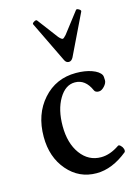

<svg xmlns="http://www.w3.org/2000/svg" viewBox="-109 -747 588 819"><g transform="rotate(-15 185.5 -337.0)"><path d="M223.1 -478Q210.4 -478 204.1 -492.2L117.2 -671.9Q114.3 -676.8 123.8 -682.6Q133.3 -688.5 137.2 -684.1L206.1 -592.8Q217.3 -580.1 223.1 -580.1Q227.5 -580.1 238.8 -592.8L309.1 -684.1Q312.5 -689 322.3 -683.1Q332 -677.2 329.1 -671.9L242.2 -492.2Q234.4 -478 223.1 -478ZM214.8 11.2Q137.7 11.2 86.9 -47.9Q36.1 -106.9 36.1 -196.8Q36.1 -296.4 93.3 -360.6Q150.4 -424.8 238.8 -424.8Q278.8 -424.8 308.8 -414.1Q338.9 -403.3 348.1 -386.2Q351.1 -380.4 351.1 -362.8Q351.1 -350.1 338.6 -336.7Q326.2 -323.2 314 -323.2Q298.3 -323.2 293.9 -334Q270.5 -387.2 224.1 -387.2Q182.1 -387.2 154.1 -339.8Q126 -292.5 126 -220.2Q126 -144.5 160.6 -97.2Q195.3 -49.8 251 -49.8Q290.5 -49.8 332 -78.1Q336.4 -81.5 343.8 -74.7Q351.1 -67.9 353.8 -59.1Q356.4 -50.3 353 -44.9Q284.2 11.2 214.8 11.2Z"/></g></svg>

Font: Junicode SmCond Medium
Style: Regular
Weight: 500
Width: 4
Designer: Peter S. Baker
Version: Version 2.206